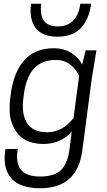

<svg xmlns="http://www.w3.org/2000/svg" viewBox="-20 -800 577 1031"><path d="M289.1 -603Q205.6 -603 170.7 -650.6Q135.7 -698.2 147 -779.8H201.2Q186.5 -658.2 289.1 -658.2Q343.3 -658.2 373.8 -690.4Q404.3 -722.7 411.1 -779.8H469.2Q459 -697.3 414.8 -650.1Q370.6 -603 289.1 -603ZM353 2.9 365.2 -94.2Q340.8 -64 301.3 -45.4Q261.7 -26.9 213.9 -26.9Q170.4 -26.9 136.5 -39.6Q102.5 -52.2 81.5 -75Q60.5 -97.7 47.4 -128.7Q34.2 -159.7 32.2 -196.8Q30.3 -233.9 35.2 -274.9L38.1 -296.9Q45.4 -352.1 62.3 -395.8Q79.1 -439.5 106.7 -472.4Q134.3 -505.4 175.5 -523.2Q216.8 -541 269 -541Q324.7 -541 365 -514.2Q405.3 -487.3 420.9 -453.1L439.9 -529.8H498L473.1 -379.9L421.9 7.8Q396 210.9 194.8 210.9Q138.7 210.9 98.1 195.6Q57.6 180.2 36.6 152.8Q15.6 125.5 8.5 90.3Q1.5 55.2 7.8 13.2L9.8 0H75.2Q63 75.2 92.5 111.6Q122.1 147.9 194.8 147.9Q272.9 147.9 308.1 112.8Q343.3 77.6 353 2.9ZM375 -167 404.8 -392.1Q390.1 -426.8 358.2 -452.4Q326.2 -478 278.8 -478Q133.8 -478 108.9 -298.8L106 -276.9Q93.8 -188.5 125.2 -139.2Q156.7 -89.8 231.9 -89.8Q317.4 -89.8 375 -167Z"/></svg>

Font: Cooper Hewitt
Style: Book Italic
Weight: 706
Designer: Village Type and Design LLC
Foundry: Cooper Hewitt Smithsonian Design Museum
Version: 1.000